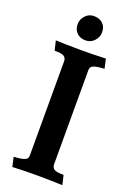

<svg xmlns="http://www.w3.org/2000/svg" viewBox="-170 -964 698 1027"><g transform="rotate(20 179.0 -451.0)"><path d="M248 -87Q248 -70 260 -60.5Q272 -51 315 -51L328 3Q298 2 262 1Q226 0 188 0Q156 0 118.5 0.5Q81 1 43 3L31 -51Q57 -52 72.5 -55Q88 -58 96.5 -62.5Q105 -67 107.5 -73Q110 -79 110 -87V-623Q110 -640 98 -649.5Q86 -659 43 -659L30 -713Q60 -712 96 -711Q132 -710 170 -710Q202 -710 239.5 -710.5Q277 -711 315 -713L327 -659Q301 -658 285.5 -655Q270 -652 261.5 -647.5Q253 -643 250.5 -636.5Q248 -630 248 -623ZM110 -835Q110 -862 129.5 -883.5Q149 -905 178 -905Q210 -905 229 -887Q248 -869 248 -837Q248 -810 228 -788.5Q208 -767 179 -767Q148 -767 129 -785.5Q110 -804 110 -835Z"/></g></svg>

Font: Lusitana
Style: Bold
Weight: 700
Designer: Ana Paula Megda
Foundry: Ana Paula Megda
Version: Version 1.000; ttfautohint (v1.1) -l 8 -r 50 -G 200 -x 14 -D